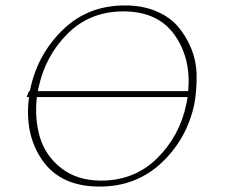

<svg xmlns="http://www.w3.org/2000/svg" viewBox="-20 -683 833 708"><path d="M441 -663Q504 -663 554 -642.5Q604 -622 635 -586.5Q666 -551 685 -504.5Q704 -458 705 -406.5Q706 -355 697 -301Q670 -172 576.5 -83.5Q483 5 347 5Q204 5 136.5 -91.5Q69 -188 87 -325H78L87 -347H90Q90 -348 91 -351Q92 -354 92 -356Q119 -483 211.5 -573Q304 -663 441 -663ZM122 -359Q120 -351 120 -347H674Q685 -468 623.5 -554.5Q562 -641 435 -641Q312 -641 229.5 -559Q147 -477 122 -359ZM353 -17Q476 -17 559.5 -99.5Q643 -182 667 -299L672 -325H116Q107 -244 127.5 -176Q148 -108 206.5 -62.5Q265 -17 353 -17Z"/></svg>

Font: EauTestText Extralight
Style: Italic
Weight: 250
Italic angle: -12°
Designer: Christian Thalmann (Catharsis Fonts)
Version: Version 0.001;PS 000.001;hotconv 1.0.88;makeotf.lib2.5.64775